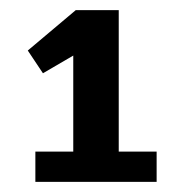

<svg xmlns="http://www.w3.org/2000/svg" viewBox="-20 -720 365 380"><path d="M125 -610 65 -575 35 -620 130 -700H215V-420H290V-360H50V-420H125Z"/></svg>

Font: Scada
Style: Regular
Weight: 400
Designer: Jovanny Lemonad
Foundry: Jovanny Lemonad
Version: Version 3.005; ttfautohint (v0.91) -l 8 -r 50 -G 200 -x 0 -w